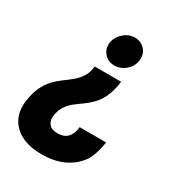

<svg xmlns="http://www.w3.org/2000/svg" viewBox="-176 -630 880 956"><g transform="rotate(30 264.0 -152.0)"><path d="M206 216Q140 216 93 193.5Q46 171 23 128.5Q0 86 7 27Q14 -25 30.5 -59Q47 -93 69 -116Q91 -139 115.5 -156.5Q140 -174 161.5 -192Q183 -210 198.5 -234Q214 -258 218 -295H370Q363 -241 346.5 -205.5Q330 -170 308 -147.5Q286 -125 262.5 -108.5Q239 -92 218 -75.5Q197 -59 182 -36Q167 -13 162 23Q159 48 173.5 67Q188 86 223 86Q250 86 267 75.5Q284 65 293 46Q302 27 304 4H456Q453 31 442.5 65.5Q432 100 418 120Q385 166 332 191Q279 216 206 216ZM299 -348Q264 -348 241.5 -373Q219 -398 223 -433Q228 -469 256.5 -494.5Q285 -520 320 -520Q356 -520 378.5 -494.5Q401 -469 396 -433Q392 -398 363.5 -373Q335 -348 299 -348Z"/></g></svg>

Font: Inclusive Sans
Style: Italic
Weight: 400
Italic angle: -7°
Designer: Olivia King
Foundry: Olivia King
Version: Version 2.004